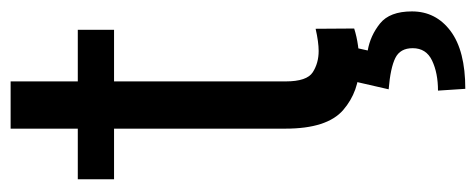

<svg xmlns="http://www.w3.org/2000/svg" viewBox="-291 -406 909 367"><g transform="rotate(-90 163.5 -222.5)"><path d="M292.5 0Q261.7 9.8 222.7 9.8Q172.4 9.8 136.7 -21Q101.1 -51.8 101.1 -131.3V-459H4.4V-528.3H101.1V-656.7H191.4V-528.3H290V-459H191.4V-130.9Q191.4 -90.3 209 -79.1Q226.6 -67.9 249.5 -67.9Q266.6 -67.9 292 -73.7ZM191.4 0H256.3L250.5 25.9Q278.8 30.8 302 49.3Q325.2 67.9 325.2 110.4Q325.2 156.2 287.6 184.3Q250 212.4 177.2 212.4L173.8 160.2Q207.5 160.2 231.2 148.9Q254.9 137.7 254.9 111.8Q254.9 87.9 236.1 78.6Q217.3 69.3 176.3 65.9Z"/></g></svg>

Font: Roboto21382017
Style: Regular
Weight: 400
Designer: Christian Robertson
Foundry: Google
Version: Version 2.138; 2017